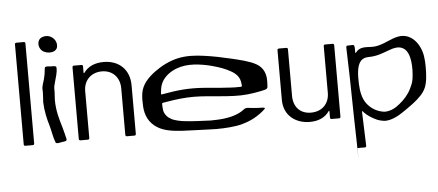

<svg xmlns="http://www.w3.org/2000/svg" viewBox="-60 -871 2961 1299"><g transform="rotate(-5 1420.0 -221.0)"><path d="M87 0H138C144 0 148 -4 148 -10V-690C148 -696 144 -700 138 -700H87C81 -700 77 -696 77 -690V-10C77 -4 81 0 87 0Z M233.2 -282.7C235.8 -221 247.5 -170.3 262.2 -121.7C273.3 -85 277.7 -41.4 292.8 -5.2C298 7.2 324.1 -1.7 336.5 -3.7C355 -6.5 373.5 -4.9 368 -24.9C361.2 -50.3 355.8 -77.3 348.2 -102.6C330.6 -160.7 313.4 -216.7 313 -292C313 -316.2 317.3 -339.8 316 -363.8C315 -381.3 320.8 -397.1 324.7 -412.8C332.1 -443.6 345.5 -474.1 343 -510C342.2 -522.3 318.2 -519.6 305.2 -520.1C288.8 -520.9 265.3 -526.8 263.9 -511.4C261.6 -482.6 257.5 -460 251.2 -436.1C246 -415.3 234 -390.8 236.2 -368C238.2 -346.6 234.8 -326.1 234.6 -304C234.6 -297.2 233.4 -290.6 233.2 -282.7ZM360.1 -659.5C360.7 -704.5 313.9 -740.4 264.8 -722.5C226.7 -708.5 227.5 -657.6 254.1 -632.9C285.6 -603.3 362.2 -606.4 360.1 -659.5Z M663.7 -518.6C604.3 -518.6 557 -498.5 526.8 -455.4C524.8 -453.4 522.7 -455.4 522.7 -458.4V-501.6C522.7 -507.6 518.7 -511.6 512.7 -511.6H461.3C455.3 -511.6 451.3 -507.6 451.3 -501.6V-14.4C451.3 -8.3 455.3 -4.3 461.3 -4.3H512.7C518.7 -4.3 522.7 -8.3 522.7 -14.4V-333.1C522.7 -406.3 573.1 -456.4 646.6 -456.4C719 -456.4 767.3 -405.3 767.3 -331.1V-14.4C767.3 -8.3 771.4 -4.3 777.4 -4.3H828.7C834.8 -4.3 838.8 -8.3 838.8 -14.4V-345.2C838.8 -450.4 769.4 -518.6 663.7 -518.6Z M1349.8 -61.1C1349.8 -61.8 1271.5 -64.3 1264.7 -65C1234.8 -66.9 1204.8 -68.2 1175.1 -72.1C1160 -74 1144.8 -75.9 1130.3 -79.8C1116.2 -83.4 1101.3 -87.2 1088.5 -94C1076.2 -100.4 1064.6 -108.5 1055.6 -119.1C1046.9 -129.8 1039.5 -142.6 1036.9 -156.2C1035.6 -163.3 1035 -170 1034.6 -177.1C1034.6 -181 1034 -185.2 1034 -189.1C1034 -192.3 1034 -195.8 1033.7 -199C1033.4 -201.9 1033.4 -205.2 1035.9 -206.8C1038.2 -208.4 1041.7 -208.7 1044.6 -209.4C1052.4 -210.6 1059.8 -211.9 1067.5 -213.2C1127.8 -223.5 1188.3 -230.9 1249.9 -230.9C1311.1 -230.9 1372.4 -223.5 1433.6 -218.7C1463.5 -216.1 1493.8 -213.9 1524.1 -212.9C1554.4 -211.6 1585 -212.6 1615.3 -215.5C1645.6 -218.4 1675.9 -223.5 1705.9 -229.7C1713.3 -231.3 1720.4 -232.9 1727.8 -234.5C1734.6 -236.1 1741.3 -238 1747.1 -241.9C1751.6 -245.1 1753.6 -249.3 1753.6 -254.8C1753.6 -261.9 1754.5 -269 1754.9 -276.1C1755.5 -290.9 1755.8 -304.7 1754.2 -319.2C1752.6 -332.5 1749.4 -345.3 1743.9 -357.6C1733.9 -380.1 1716.5 -399.2 1694.9 -411.4C1688.8 -414.9 1682.4 -418.2 1675.9 -421.4C1669.5 -424.6 1662.7 -427.2 1655.9 -429.8C1642.1 -434.9 1628.2 -439.4 1614 -443.6C1585 -452.3 1554.7 -459.1 1525.1 -466.2C1465.5 -480.4 1405.5 -492.6 1345 -501C1285.3 -509.4 1224.1 -512.9 1164.8 -499.4C1106.5 -486.2 1052.7 -458.4 1004.7 -423C981.1 -405.6 959.2 -385.9 941.2 -363.1C923.5 -340.5 910.9 -314.1 906.4 -285.4C901.6 -255.4 902.5 -225.1 904.1 -195.2C905.7 -166.2 912.5 -136.5 926.7 -110.7C939.9 -86.3 960.2 -65.3 983.7 -50.2C1008.5 -34.1 1036.6 -24.7 1065.3 -18.9C1125.8 -6.7 1188.7 -7.6 1250.2 -4.7C1280.2 -3.4 1310.5 -2.5 1340.8 -1.5C1370.7 -0.2 1400.7 0.4 1430.4 -1.2C1460.6 -2.8 1490.6 -4.7 1520.6 -9.6C1550.6 -14.1 1579.2 -22.8 1607.3 -33.7C1634.7 -44.7 1660.8 -59.2 1684.6 -76.6C1696.2 -85 1707.5 -93.7 1717.8 -103.7C1719.7 -105.6 1723.9 -109.1 1723.6 -112C1723.3 -114.6 1719.1 -115.6 1716.8 -116.2C1709.7 -118.2 1702 -117.2 1694.9 -117.5C1679.8 -118.2 1664.3 -118.5 1649.2 -120.1C1641.7 -120.7 1634.3 -121.4 1626.9 -122.3C1619.2 -123.3 1611.8 -124.9 1604 -124.6C1597.3 -124.3 1590.5 -123 1584.7 -119.1C1578.6 -114.9 1573.1 -110.1 1567 -106.2C1555.1 -98.2 1541.5 -91.7 1528.3 -86.6C1500.3 -75.6 1471.3 -69.8 1441.6 -66C1411 -62.1 1380.4 -61.8 1349.8 -61.1ZM1539 -269.9C1528.3 -270.3 1517.7 -270.6 1506.7 -271.2C1463.9 -273.2 1421 -277 1378.2 -280.9C1335.3 -285.1 1292.1 -288.3 1248.9 -288.3C1206.1 -288.3 1163.2 -285.1 1120.7 -279.3C1099.1 -276.4 1077.8 -272.5 1056.6 -269C1051.7 -268 1046.6 -267.4 1041.7 -266.4C1038.2 -265.7 1032.7 -264.1 1032.4 -269.3C1032.1 -274.1 1033.4 -279.6 1033.7 -284.4C1034 -289.6 1034.6 -294.7 1035.3 -299.9C1038.2 -319.9 1044.3 -339.2 1054.9 -356.6C1065.6 -373.4 1079.4 -388.5 1095.2 -400.4C1128.1 -425.6 1168.1 -440.4 1209 -445.9C1250.9 -451.4 1293.4 -447.8 1335 -440.7C1376.9 -433.6 1418.1 -421.7 1458.1 -407.5C1477.7 -400.4 1496.7 -391.4 1514.8 -381.4C1531.9 -372.1 1548 -360.8 1560.2 -345.3C1566.3 -337.6 1571.2 -328.9 1574.4 -319.9C1577.9 -309.9 1579.6 -299.6 1580.8 -289.3C1581.2 -286.7 1581.2 -284.1 1581.5 -281.5C1581.5 -279.6 1582.5 -276.7 1581.8 -274.8C1580.8 -270.6 1573.1 -270.3 1569.6 -270.3C1566.7 -270.3 1539 -270.6 1539 -269.9Z M2157 -496V-179C2157 -105 2108 -55 2032 -55C1959 -55 1914 -104 1914 -179V-496C1914 -502 1910 -506 1904 -506H1853C1847 -506 1843 -502 1843 -496V-158C1843 -51 1924 7 2019 7C2080 7 2125 -15 2152 -55C2154 -58 2157 -56 2157 -53V-10C2157 -4 2161 0 2167 0H2218C2224 0 2228 -4 2228 -10V-496C2228 -502 2224 -506 2218 -506H2167C2161 -506 2157 -502 2157 -496Z M2354.4 -486.4C2350 -486.4 2345.6 -486 2341.5 -486C2333.1 -485.6 2324.3 -486 2315.9 -485.2C2306.6 -484.4 2308.3 -472.3 2308.6 -463C2309.5 -436.7 2313.8 -297.4 2314.1 -271.1C2316.2 -85 2321.5 100.1 2325.5 285.2L2322 192.8C2322 197.3 2321.4 203.7 2323.5 207.8C2325.8 211.8 2329.9 211.4 2333.4 211.4C2337.7 211.4 2342.4 211 2346.8 211C2355.5 211 2364.6 211 2373.6 211.4C2385.3 211.4 2384.9 202.3 2384.1 191.2C2380.9 118.8 2379.8 45.9 2376.5 -26.3C2376.2 -30.8 2375.6 -37.6 2380.3 -34C2384.1 -31.2 2386.7 -26.7 2389.9 -23.5C2400.1 -12.9 2412.5 -3 2424.6 4.8C2454.9 24.7 2485.3 42 2531.5 44C2535.3 44 2522.5 43.6 2531.5 44C2536.8 44 2552.9 41.6 2554.9 41.2C2605.3 29.6 2641.5 3 2681.6 -25.1C2714.6 -48.2 2748.1 -72 2777.5 -103.1C2791.2 -117.3 2804.6 -135.1 2813.4 -155.7C2829.6 -195.3 2832 -245.5 2832 -298.8C2832 -321.9 2830.6 -345.3 2827.1 -368C2815.1 -448.3 2756.8 -530.7 2668.2 -516.8C2613.2 -508.3 2564.5 -471.3 2505.6 -463.8C2466.7 -458.7 2428.4 -471.1 2396.3 -455.3C2388.2 -451.3 2380.3 -445.2 2374.2 -437.5C2371.7 -434.7 2365.4 -424.5 2365.4 -436.3C2365.4 -452 2368.8 -486.4 2354.4 -486.4ZM2452.6 -395.9C2507.4 -395.9 2545.1 -411.8 2591 -428.6C2625.4 -441.2 2665 -453.7 2698.2 -429C2743 -395.6 2746.7 -298.7 2736.1 -223.2C2732.5 -197.8 2723.1 -178 2713.7 -158.5C2694.6 -118.8 2665.5 -86.8 2633.3 -61.1C2605.1 -38.6 2576.9 -19.4 2530.4 -17.4C2526 -17.8 2535 -17.4 2530.4 -17.4C2530.4 -17.4 2529.2 -17.4 2528.3 -18.2C2528.3 -19 2530.7 -17.8 2531 -18.2C2530.4 -17 2527.2 -18.2 2526.3 -18.2C2524 -18.2 2521.3 -18.6 2518.7 -19C2472.2 -26.6 2433.6 -53 2409.1 -86.2C2384.8 -118.4 2373.7 -165.8 2371.8 -219.2C2369.8 -278.8 2370.4 -339.1 2397.5 -372.8C2406 -383.3 2419.6 -391.2 2435.1 -394.3C2441.4 -394.3 2446.7 -395.9 2452.6 -395.9Z"/></g></svg>

Font: Elastic
Style: elastic
Weight: 400
Designer: Jeremy Tribby
Foundry: Tribby Type
Version: Version 1.422;hotconv 1.0.109;makeotfexe 2.5.65596